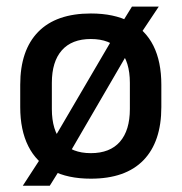

<svg xmlns="http://www.w3.org/2000/svg" viewBox="-20 -544 566 598"><path d="M263 12.5Q191 12.5 142 -13.2Q93 -39 68 -89Q43 -139 43 -210.5V-280Q43 -387.5 99 -444.8Q155 -502 263 -502Q335 -502 384 -476.5Q433 -451 457.8 -401.5Q482.5 -352 482.5 -280V-210.5Q482.5 -102.5 426.8 -45Q371 12.5 263 12.5ZM51 34.5 116 -65.5 137.5 -94 342.5 -444 355.5 -466 391 -523.5H474.5L413.5 -432L391.5 -402L189 -54L175 -29.5L135 34.5ZM263 -67Q322.5 -67 353.5 -102.5Q384.5 -138 384.5 -204.5V-286Q384.5 -352 353.5 -387.2Q322.5 -422.5 263 -422.5Q203.5 -422.5 172.5 -387.2Q141.5 -352 141.5 -286V-204.5Q141.5 -138 172.5 -102.5Q203.5 -67 263 -67Z"/></svg>

Font: Anek Telugu Medium
Style: Regular
Weight: 500
Designer: Omkar Bhoir (Telugu), Yesha Goshar (Latin)
Foundry: Ek Type
Version: Version 1.003